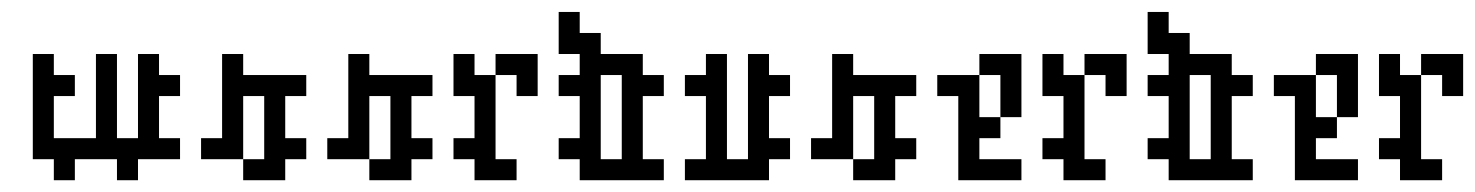

<svg xmlns="http://www.w3.org/2000/svg" viewBox="-20 -306 2504 326"><path d="M214.3 -214.3V-71.4H178.6V-214.3H142.9V-71.4H71.4V-142.9H107.1V-178.6H71.4V-214.3H35.7V-35.7H71.4V0H107.1V-35.7H178.6V0H214.3V-35.7H285.7V-71.4H250V-142.9H285.7V-178.6H250V-214.3Z M357.1 -71.4H321.4V-35.7H392.9V-142.9H428.6V-35.7H392.9V0H464.3V-35.7H500V-71.4H464.3V-142.9H500V-178.6H392.9V-214.3H357.1Z M571.4 -71.4H535.7V-35.7H607.1V-142.9H642.9V-35.7H607.1V0H678.6V-35.7H714.3V-71.4H678.6V-142.9H714.3V-178.6H607.1V-214.3H571.4Z M785.7 -35.7V0H857.1V-35.7H821.4V-178.6H785.7V-214.3H750V-142.9H785.7V-71.4H750V-35.7ZM892.9 -214.3H821.4V-178.6H857.1V-142.9H892.9Z M1035.7 -178.6V-35.7H1000V-178.6ZM964.3 -71.4H928.6V-35.7H964.3V0H1107.1V-35.7H1071.4V-142.9H1107.1V-178.6H1071.4V-214.3H1000V-250H964.3V-285.7H928.6V-214.3H964.3V-178.6H928.6V-142.9H964.3Z M1178.6 -178.6H1142.9V-142.9H1178.6V-35.7H1142.9V0H1285.7V-35.7H1321.4V-71.4H1285.7V-142.9H1321.4V-178.6H1285.7V-214.3H1250V-35.7H1214.3V-214.3H1178.6Z M1392.9 -71.4H1357.1V-35.7H1428.6V-142.9H1464.3V-35.7H1428.6V0H1500V-35.7H1535.7V-71.4H1500V-142.9H1535.7V-178.6H1428.6V-214.3H1392.9Z M1607.1 -142.9V0H1714.3V-35.7H1642.9V-71.4H1678.6V-107.1H1642.9V-178.6H1571.4V-142.9ZM1642.9 -214.3V-178.6H1678.6V-107.1H1714.3V-214.3Z M1785.7 -35.7V0H1857.1V-35.7H1821.4V-178.6H1785.7V-214.3H1750V-142.9H1785.7V-71.4H1750V-35.7ZM1892.9 -214.3H1821.4V-178.6H1857.1V-142.9H1892.9Z M2035.7 -178.6V-35.7H2000V-178.6ZM1964.3 -71.4H1928.6V-35.7H1964.3V0H2107.1V-35.7H2071.4V-142.9H2107.1V-178.6H2071.4V-214.3H2000V-250H1964.3V-285.7H1928.6V-214.3H1964.3V-178.6H1928.6V-142.9H1964.3Z M2178.6 -142.9V0H2285.7V-35.7H2214.3V-71.4H2250V-107.1H2214.3V-178.6H2142.9V-142.9ZM2214.3 -214.3V-178.6H2250V-107.1H2285.7V-214.3Z M2357.1 -35.7V0H2428.6V-35.7H2392.9V-178.6H2357.1V-214.3H2321.4V-142.9H2357.1V-71.4H2321.4V-35.7ZM2464.3 -214.3H2392.9V-178.6H2428.6V-142.9H2464.3Z"/></svg>

Font: Gossip Low Pixel
Style: Regular
Weight: 500
Width: 3
Designer: Deborah Khodanovich
Version: Version 1.001;Glyphs 3.3.1 (3343)